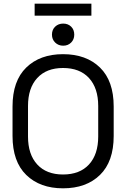

<svg xmlns="http://www.w3.org/2000/svg" viewBox="-20 -1008 685 1042"><path d="M48 -270V-430Q48 -569 122.5 -641.5Q197 -714 322 -714Q448 -714 522.5 -641.5Q597 -569 597 -430V-270Q597 -131 522.5 -58.5Q448 14 322 14Q197 14 122.5 -58.5Q48 -131 48 -270ZM513 -267V-433Q513 -530 463 -584.5Q413 -639 322 -639Q232 -639 182 -584.5Q132 -530 132 -433V-267Q132 -170 182 -115.5Q232 -61 322 -61Q413 -61 463 -115.5Q513 -170 513 -267ZM262 -820Q262 -847 279.5 -863.5Q297 -880 323 -880Q349 -880 366 -863.5Q383 -847 383 -820Q383 -794 366 -777Q349 -760 323 -760Q297 -760 279.5 -777Q262 -794 262 -820ZM168 -923V-988H476V-923Z"/></svg>

Font: Space Grotesk Frontify
Style: Regular
Weight: 400
Designer: Florian Karsten
Version: Version 2.000